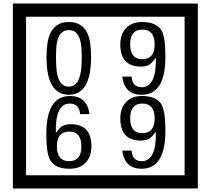

<svg xmlns="http://www.w3.org/2000/svg" viewBox="-20 -980 1195 1090"><path d="M1103 90H53V-960H1103ZM1028 15V-885H128V15ZM497 -656Q497 -442 371 -442Q244 -442 244 -656Q244 -744 265 -789Q294 -855 371 -855Q448 -855 477 -789Q497 -745 497 -656ZM444 -656Q444 -723 435 -752Q420 -809 371 -809Q322 -809 306 -752Q298 -723 298 -656Q298 -587 306 -553Q322 -488 371 -488Q419 -488 435 -554Q444 -587 444 -656ZM919 -658Q919 -442 784 -442Q687 -442 674 -545H727Q731 -485 785 -485Q868 -485 865 -652Q844 -625 834 -617Q814 -602 780 -602Q663 -602 663 -728Q663 -786 695.5 -820.5Q728 -855 786 -855Q870 -855 898 -805Q919 -766 919 -658ZM858 -728Q858 -812 788 -812Q719 -812 719 -728Q719 -644 788 -644Q858 -644 858 -728ZM499 -149Q499 -91 466.5 -56.5Q434 -22 375 -22Q291 -22 264 -73Q243 -111 243 -219Q243 -435 377 -435Q475 -435 488 -332H435Q430 -392 376 -392Q293 -392 297 -225Q318 -253 328 -260Q348 -275 381 -275Q499 -275 499 -149ZM442 -149Q442 -233 373 -233Q303 -233 303 -149Q303 -65 373 -65Q442 -65 442 -149ZM919 -238Q919 -22 784 -22Q687 -22 674 -125H727Q731 -65 785 -65Q868 -65 865 -232Q844 -205 834 -197Q814 -182 780 -182Q663 -182 663 -308Q663 -366 695.5 -400.5Q728 -435 786 -435Q870 -435 898 -385Q919 -346 919 -238ZM858 -308Q858 -392 788 -392Q719 -392 719 -308Q719 -224 788 -224Q858 -224 858 -308Z"/></svg>

Font: Unicode BMP Fallback SIL
Style: Regular
Weight: 400
Foundry: NRSI, SIL International
Version: Version 5.1 Based on Unicode 5.1